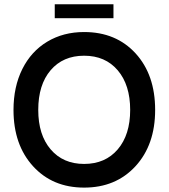

<svg xmlns="http://www.w3.org/2000/svg" viewBox="-20 -861 788 896"><path d="M372.5 14.5Q225 14.5 134 -85.5Q43 -185.5 43 -348Q43 -456 84.2 -538.8Q125.5 -621.5 200.5 -666.5Q275.5 -711.5 372.5 -711.5Q521.5 -711.5 612.8 -611.8Q704 -512 704 -348Q704 -185 612.2 -85.2Q520.5 14.5 372.5 14.5ZM158.5 -348Q158.5 -231.5 216.5 -163.8Q274.5 -96 372.5 -96Q471.5 -96 529.5 -164Q587.5 -232 587.5 -348Q587.5 -464.5 529.5 -532.8Q471.5 -601 372.5 -601Q274 -601 216.2 -533.2Q158.5 -465.5 158.5 -348ZM235.5 -776V-841H509.5V-776Z"/></svg>

Font: HK Grotesk SemiBold
Style: Regular
Weight: 600
Designer: Alfredo Marco Pradil
Foundry: Hanken Design Co.
Version: Version 3.001;FEAKit 1.0